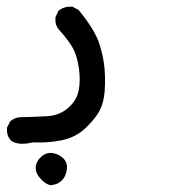

<svg xmlns="http://www.w3.org/2000/svg" viewBox="-48 -253 568 565"><path d="M100.6 292Q93.3 290.5 86.2 285.9Q79.1 281.2 71.8 273.4Q56.6 257.3 57.1 240.2Q57.1 235.8 58.3 231.7Q59.6 227.5 61.5 223.4Q63.5 219.2 66.4 215.6Q69.3 211.9 73.2 208.5Q88.9 193.8 108.9 197.8Q127.9 201.7 139.6 214.4Q151.9 227.5 148.4 248Q145 267.6 133.3 278.8Q129.4 282.2 124.5 285.2Q119.6 288.1 114 289.6Q108.4 291 102.1 292H101.6ZM48.3 166Q27.8 170.9 12 169.9Q-3.9 168.9 -15.1 161.1L-15.6 160.6L-16.1 160.2Q-29.3 145.5 -27.3 123.5V122.6L-26.9 121.6L-19 106L-18.6 104.5L-17.6 104Q-2.4 90.8 17.6 91.8Q57.6 90.8 91.3 88.9Q124 86.9 147.9 68.4Q159.7 59.1 167.7 48.3Q175.8 37.6 180.2 25.4Q188.5 0 186 -34.2Q183.6 -68.8 173.3 -96.7Q163.1 -124 124.5 -167Q113.3 -180.7 115.2 -201.7V-202.6L115.7 -203.6L123.5 -220.2L124 -221.7L125.5 -222.2Q140.6 -234.4 163.6 -233.4H164.6L166 -232.9L182.6 -224.1L183.6 -223.1L184.1 -222.7Q208 -193.4 222.9 -168.9Q237.8 -144.5 244.1 -125Q256.8 -85.9 259.8 -49.8Q260.7 -37.6 261 -26.1Q261.2 -14.6 261 -3.7Q260.7 7.3 259.8 18.1Q256.8 50.8 244.6 73.7Q238.3 85 228.3 97.4Q218.3 109.9 204.1 123.5Q175.8 150.9 133.8 159.7Q93.8 168 48.3 166Z"/></svg>

Font: NaikaiFont
Style: SemiBold
Weight: 600
Version: Version 1.89